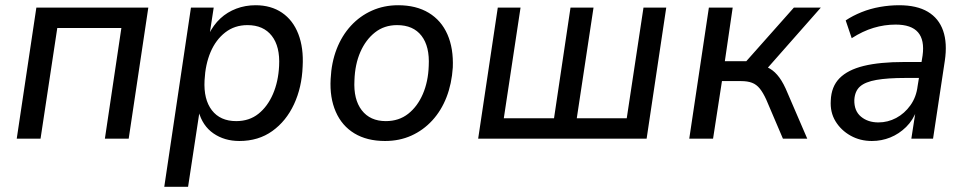

<svg xmlns="http://www.w3.org/2000/svg" viewBox="-20 -530 3703 734"><path d="M44 0 119 -501H547L472 0H381L444 -423H199L135 0Z M608 184 710 -501H797L781 -397H777Q796 -435 822.5 -459.5Q849 -484 883.5 -497Q918 -510 957 -510Q1016 -510 1058 -481.5Q1100 -453 1120.5 -400Q1141 -347 1137 -276Q1134 -196 1104 -131.5Q1074 -67 1021 -29Q968 9 895 9Q838 9 796 -20Q754 -49 739 -105H743L699 184ZM883 -67Q933 -67 968 -95Q1003 -123 1023.5 -170.5Q1044 -218 1047 -278Q1051 -352 1019 -393Q987 -434 926 -434Q877 -434 841 -406Q805 -378 785 -331Q765 -284 762 -223Q758 -150 790 -108.5Q822 -67 883 -67Z M1452 9Q1383 9 1335 -20Q1287 -49 1263.5 -103Q1240 -157 1244 -228Q1247 -291 1267 -342.5Q1287 -394 1321.5 -431.5Q1356 -469 1402 -489.5Q1448 -510 1502 -510Q1571 -510 1619 -481Q1667 -452 1690.5 -398.5Q1714 -345 1711 -272Q1707 -210 1687 -158.5Q1667 -107 1632.5 -69.5Q1598 -32 1552.5 -11.5Q1507 9 1452 9ZM1455 -67Q1505 -67 1540.5 -95Q1576 -123 1596.5 -170.5Q1617 -218 1619 -278Q1623 -352 1591.5 -393Q1560 -434 1498 -434Q1449 -434 1413.5 -406Q1378 -378 1357.5 -331Q1337 -284 1335 -223Q1331 -150 1363 -108.5Q1395 -67 1455 -67Z M1808 0 1883 -501H1970L1906 -78H2098L2161 -501H2249L2185 -78H2376L2440 -501H2527L2452 0Z M2615 0 2690 -501H2781L2751 -296H2833L3015 -501H3118L2902 -256L2879 -282Q2904 -279 2923.5 -267.5Q2943 -256 2959.5 -233.5Q2976 -211 2991 -174L3066 0H2973L2909 -150Q2897 -176 2884.5 -191.5Q2872 -207 2855 -213.5Q2838 -220 2813 -220H2740L2706 0Z M3313 9Q3268 9 3231.5 -11.5Q3195 -32 3174 -66.5Q3153 -101 3156 -146Q3158 -199 3189.5 -231Q3221 -263 3282 -278Q3343 -293 3437 -293H3515L3506 -232H3442Q3373 -232 3330.5 -224.5Q3288 -217 3268 -199.5Q3248 -182 3246 -148Q3245 -106 3271.5 -84Q3298 -62 3338 -62Q3374 -62 3406 -79Q3438 -96 3460.5 -127.5Q3483 -159 3488 -201L3507 -318Q3515 -377 3489.5 -406.5Q3464 -436 3404 -436Q3361 -436 3319.5 -423.5Q3278 -411 3236 -384L3213 -452Q3240 -470 3273.5 -483.5Q3307 -497 3344 -503.5Q3381 -510 3417 -510Q3485 -510 3527 -485Q3569 -460 3585.5 -412.5Q3602 -365 3592 -298L3547 0H3464L3481 -110H3485Q3471 -71 3444 -44.5Q3417 -18 3383.5 -4.5Q3350 9 3313 9Z"/></svg>

Font: Nunitoga
Style: Medium Italic
Weight: 500
Italic angle: -9°
Designer: Vernon Adams
Foundry: Vernon Adams
Version: Version 1.0